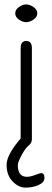

<svg xmlns="http://www.w3.org/2000/svg" viewBox="-20 -647 236 867"><path d="M48.8 -586.9Q48.8 -603.5 65.4 -615.2Q82 -627 98.1 -627Q114.3 -627 131.3 -615.2Q148.4 -603.5 148.4 -586.9Q148.4 -570.3 131.3 -558.6Q114.3 -546.9 98.1 -546.9Q82 -546.9 65.4 -558.6Q48.8 -570.3 48.8 -586.9ZM73.2 -21.5V-429.7Q73.2 -461.9 98.6 -461.9Q124 -461.9 124 -429.7V-19.5Q124 -1 109.9 9.8Q95.7 20.5 78.1 52.7Q60.5 85 60.5 98.6Q60.5 151.4 101.6 151.4Q117.2 151.4 138.7 143.1Q160.2 134.8 166 134.8Q180.7 134.8 180.7 155.8Q180.7 176.8 154.3 188.5Q127.9 200.2 95.7 200.2Q63.5 200.2 36.6 171.9Q9.8 143.6 9.8 97.7Q9.8 51.8 73.2 -21.5Z"/></svg>

Font: Jura
Style: Book
Weight: 400
Version: Version 2.5